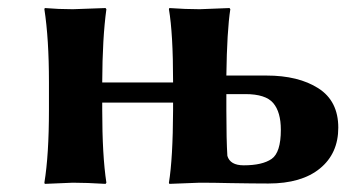

<svg xmlns="http://www.w3.org/2000/svg" viewBox="-20 -452 893 475"><path d="M549.3 1Q507.8 0 474.1 0Q474.1 0 398.9 2.9L397.9 0Q407.7 -60.1 408.2 -179.2V-198.2H232.9V-180.2Q232.9 -67.4 243.2 0L241.2 2.9Q194.3 0 160.2 0Q160.2 0 90.8 2.9L89.8 0Q101.1 -68.8 101.1 -180.2V-249Q101.1 -356 89.8 -429.2L90.8 -432.1Q125 -429.2 160.2 -429.2Q160.2 -429.2 241.2 -432.1L243.2 -429.2Q233.4 -358.4 232.9 -249V-248H408.2V-250Q408.2 -369.1 397.9 -429.2L398.9 -432.1Q439 -429.2 474.1 -429.2Q474.1 -429.2 547.9 -432.1L549.8 -429.2Q541.5 -375.5 540 -265.1H639.2Q718.3 -265.1 767.6 -233.6Q816.9 -202.1 816.9 -136.2Q816.9 -72.3 771.5 -35.2Q726.1 2 644 2Q607.9 2 549.3 1ZM674.8 -130.9Q674.8 -174.8 656 -197Q637.2 -219.2 586.9 -219.2H540V-179.2Q540 -105.5 542.5 -66.4Q549.3 -43 583 -43Q628.9 -43 651.9 -58.8Q674.8 -74.7 674.8 -130.9Z"/></svg>

Font: Linux Biolinum O
Style: Bold
Weight: 700
Designer: Philipp H. Poll
Foundry: Philipp H. Poll
Version: Version 1.3.2